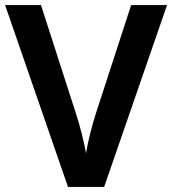

<svg xmlns="http://www.w3.org/2000/svg" viewBox="-20 -734 676 754"><path d="M636 -714 389 0H247L0 -714H141L277 -292Q290 -253 301 -209Q312 -165 318 -132Q323 -165 334 -209Q345 -253 358 -293L495 -714Z"/></svg>

Font: Noto Sans Thai Looped SemiBold
Style: Regular
Weight: 600
Designer: Sasikarn Vongin, Ben Mitchell
Foundry: The Fontpad Ltd
Version: Version 1.001; ttfautohint (v1.8.4.7-5d5b)